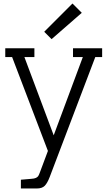

<svg xmlns="http://www.w3.org/2000/svg" viewBox="-20 -847 612 1094"><path d="M99 227H189Q220 227 235 211.5Q250 196 263 162L523 -522H562V-572H396V-522H452L286 -76L119 -522H176V-572H10V-522H49L253 13L207 136Q202 150 198 156Q194 162 185 166.5Q176 171 158 172L99 177ZM274 -624 446 -774 393 -827 232 -666Z"/></svg>

Font: Glegoo
Style: Regular
Weight: 400
Version: Version 2.0.1; ttfautohint (v0.9) -r 48 -G 60